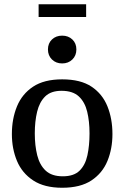

<svg xmlns="http://www.w3.org/2000/svg" viewBox="-20 -875 586 905"><path d="M273 10Q189 10 136.5 -24.5Q84 -59 60 -116.5Q36 -174 36 -243Q36 -315 60 -373.5Q84 -432 136 -466.5Q188 -501 273 -501Q360 -501 411.5 -466.5Q463 -432 486.5 -373.5Q510 -315 510 -243Q510 -174 486.5 -116.5Q463 -59 411 -24.5Q359 10 273 10ZM276 -44Q328 -44 355 -70.5Q382 -97 392 -143Q402 -189 402 -246Q402 -303 391 -348.5Q380 -394 351.5 -420.5Q323 -447 270 -447Q220 -447 193 -420.5Q166 -394 155 -348.5Q144 -303 144 -246Q144 -189 155.5 -143Q167 -97 195.5 -70.5Q224 -44 276 -44ZM273 -576Q244 -576 225 -594.5Q206 -613 206 -642Q206 -671 225 -689Q244 -707 273 -707Q302 -707 321 -689Q340 -671 340 -642Q340 -613 321 -594.5Q302 -576 273 -576ZM162 -795V-855H386V-795Z"/></svg>

Font: Manuale Medium
Style: Regular
Weight: 500
Designer: Eduardo Tunni / Pablo Cosgaya
Foundry: Eduardo Tunni / Pablo Cosgaya
Version: Version 1.002